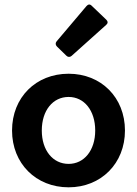

<svg xmlns="http://www.w3.org/2000/svg" viewBox="-20 -800 594 832"><path d="M226.6 -598.6 267.6 -558.6C274.4 -551.8 283.2 -551.8 290 -557.6L440.4 -692.4C448.2 -699.2 448.2 -707 440.4 -714.8L377 -775.4C369.1 -783.2 361.3 -781.2 354.5 -773.4L225.6 -621.1C219.7 -614.3 219.7 -605.5 226.6 -598.6ZM277.3 11.7C418 11.7 521.5 -91.8 521.5 -234.4C521.5 -377.9 418 -480.5 277.3 -480.5C135.7 -480.5 32.2 -377.9 32.2 -234.4C32.2 -91.8 135.7 11.7 277.3 11.7ZM277.3 -89.8C209 -89.8 161.1 -148.4 161.1 -234.4C161.1 -321.3 209 -379.9 277.3 -379.9C344.7 -379.9 392.6 -321.3 392.6 -234.4C392.6 -148.4 344.7 -89.8 277.3 -89.8Z"/></svg>

Font: Ed Sans Neue SemiBold
Style: Regular
Weight: 600
Designer: Stephen Hutchings
Version: Version 1.004;PS 001.004;hotconv 1.0.88;makeotf.lib2.5.64775